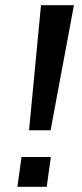

<svg xmlns="http://www.w3.org/2000/svg" viewBox="-20 -720 317 740"><path d="M92 -218 138 -700H265L175 -218ZM47 0 63 -115H176L160 0Z"/></svg>

Font: Finlandica Medium
Style: Italic
Weight: 500
Italic angle: -8°
Designer: Niklas Ekholm, Juho Hiilivirta, Jaakko Suomalainen
Foundry: Helsinki Type Studio
Version: Version 1.063